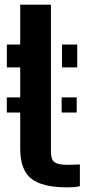

<svg xmlns="http://www.w3.org/2000/svg" viewBox="-20 -790 380 819"><path d="M243 -309.9V-374.5H307.2V-309.9ZM9 -309.9V-374.5H76.9V-309.9ZM9.2 -502.4V-600H66.2V-770H197.3V-141Q197.3 -108.8 212.8 -97.9Q228.3 -86.9 267.7 -86.9Q281.7 -86.9 293.7 -87.5Q305.7 -88 320.8 -88.4V4.2Q308.8 7.1 295.9 8.2Q282.9 9.2 267.3 9.2Q158.8 9.2 112.5 -28.6Q66.2 -66.4 66.2 -156.3V-502.4ZM244.4 -502.4V-600H309.5V-502.4Z"/></svg>

Font: Big Shoulders Stencil Text SC Thin
Style: Regular
Weight: 100
Designer: Patric King
Foundry: XO Type Co
Version: Version 2.001